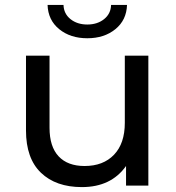

<svg xmlns="http://www.w3.org/2000/svg" viewBox="-20 -757 717 783"><path d="M174 -737H239Q240 -701 267.5 -679Q295 -657 336 -657Q377 -657 404.5 -679Q432 -701 433 -737H498Q496 -675 450.5 -638Q405 -601 336 -601Q267 -601 221.5 -638Q176 -675 174 -737ZM489 -530H585V0H494V-80Q433 6 314 6Q208 6 147 -52.5Q86 -111 86 -225V-530H182V-236Q182 -159 219 -119.5Q256 -80 325 -80Q401 -80 445 -126Q489 -172 489 -256Z"/></svg>

Font: Montserrat
Style: Regular
Weight: 500
Designer: Julieta Ulanovsky
Foundry: Julieta Ulanovsky
Version: Version 7.200;PS 007.200;hotconv 1.0.88;makeotf.lib2.5.64775